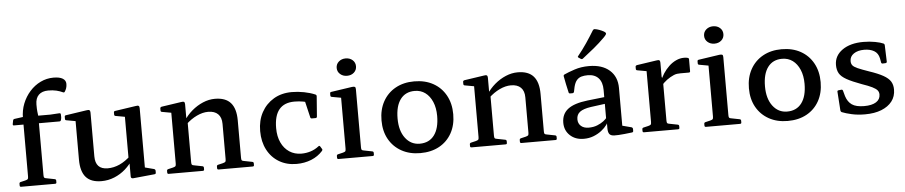

<svg xmlns="http://www.w3.org/2000/svg" viewBox="-43 -1058 6436 1365"><g transform="rotate(-5 3175.0 -375.5)"><path d="M118 -485Q118 -540 137 -588Q156 -636 189.5 -673.5Q223 -711 266.5 -732Q310 -753 359 -753Q402 -753 424.5 -739.5Q447 -726 447 -701Q447 -684 442.5 -670.5Q438 -657 431 -647Q427 -639 418 -643Q397 -653 372 -659Q347 -665 314 -665Q270 -665 246 -641.5Q222 -618 222 -573Q222 -539 224 -522.5Q226 -506 228 -490V0H118ZM49 -439Q41 -439 42 -449L47 -475Q49 -484 59 -485L118 -493H314L380 -497Q389 -497 389 -487Q390 -478 389.5 -468Q389 -458 386 -448Q383 -439 374 -439ZM62 0Q53 0 53 -10V-22Q53 -32 62 -34L96 -42Q111 -46 114.5 -50.5Q118 -55 118 -70V-180H228V-69Q228 -55 231.5 -50.5Q235 -46 250 -44L306 -33Q315 -31 315 -22V-9Q315 0 305 0Z M951 -162V-32L932 -65L1016 -43Q1025 -39 1025 -30V-16Q1025 -7 1015 -6L863 9Q855 10 850 6.5Q845 3 845 -5V-121L841 -131V-162ZM636 10Q561 10 525 -31Q489 -72 489 -156V-315H600V-170Q600 -77 688 -77Q775 -77 855 -153L865 -126Q842 -88 807 -57Q772 -26 728 -8Q684 10 636 10ZM841 -162V-315H951V-162ZM489 -315V-462L507 -428L424 -443Q415 -444 415 -454V-469Q415 -478 425 -479L572 -501Q587 -504 593.5 -500Q600 -496 600 -483V-315ZM841 -315V-462L859 -428L776 -443Q766 -444 766 -454V-469Q766 -478 776 -479L924 -501Q939 -504 945 -500Q951 -496 951 -483V-315Z M1528 -321Q1528 -367 1503.5 -391Q1479 -415 1433 -415Q1394 -415 1352 -395Q1310 -375 1273 -340L1262 -364Q1288 -405 1324.5 -436Q1361 -467 1403.5 -485Q1446 -503 1489 -503Q1565 -503 1601.5 -461.5Q1638 -420 1638 -336V0H1528ZM1172 0V-315H1282V0ZM1116 0Q1106 0 1106 -10V-22Q1106 -32 1116 -34L1150 -42Q1165 -46 1168.5 -50.5Q1172 -55 1172 -70V-180H1282V-69Q1282 -55 1285.5 -50.5Q1289 -46 1304 -44L1360 -33Q1369 -31 1369 -22V-9Q1369 0 1359 0ZM1472 0Q1462 0 1462 -10V-22Q1462 -32 1472 -34L1506 -42Q1521 -46 1524.5 -50.5Q1528 -55 1528 -70V-180H1638V-69Q1638 -55 1641.5 -50.5Q1645 -46 1660 -44L1716 -33Q1725 -31 1725 -22V-9Q1725 0 1715 0ZM1172 -315V-462L1190 -428L1107 -443Q1097 -444 1097 -454V-469Q1097 -477 1107 -480L1248 -501Q1263 -504 1269 -500Q1275 -496 1275 -483V-381L1282 -364V-315Z M2028 9Q1958 9 1904 -23Q1850 -55 1820 -112.5Q1790 -170 1790 -246Q1790 -322 1821.5 -379.5Q1853 -437 1908.5 -470Q1964 -503 2038 -503Q2081 -503 2125 -494.5Q2169 -486 2204 -471Q2213 -467 2212 -457L2201 -314Q2200 -304 2190 -304H2164Q2154 -304 2153 -314L2123 -441L2169 -414Q2143 -423 2113.5 -428.5Q2084 -434 2051 -434Q1978 -434 1941.5 -390Q1905 -346 1905 -257Q1905 -198 1925.5 -154Q1946 -110 1983 -85.5Q2020 -61 2069 -61Q2103 -61 2134.5 -71Q2166 -81 2193 -102Q2200 -109 2206 -100L2217 -82Q2222 -76 2215 -67Q2182 -30 2133.5 -10.5Q2085 9 2028 9Z M2384 0V-316H2494V0ZM2328 0Q2318 0 2318 -10V-22Q2318 -32 2328 -34L2362 -42Q2377 -46 2380.5 -50.5Q2384 -55 2384 -70V-180H2494V-69Q2494 -55 2497.5 -50.5Q2501 -46 2516 -44L2572 -33Q2581 -31 2581 -22V-9Q2581 0 2571 0ZM2384 -316V-463L2402 -429L2319 -444Q2309 -445 2309 -455V-470Q2309 -479 2319 -480L2467 -502Q2482 -504 2488 -500.5Q2494 -497 2494 -484V-316ZM2440 -584Q2411 -584 2391 -601.5Q2371 -619 2371 -646Q2371 -673 2391 -690.5Q2411 -708 2440 -708Q2470 -708 2489.5 -690.5Q2509 -673 2509 -646Q2509 -619 2489.5 -601.5Q2470 -584 2440 -584Z M2911 9Q2835 9 2777.5 -23Q2720 -55 2688 -112Q2656 -169 2656 -246Q2656 -323 2688 -381Q2720 -439 2777.5 -471Q2835 -503 2911 -503Q2989 -503 3046.5 -471Q3104 -439 3136 -381Q3168 -323 3168 -246Q3168 -169 3136 -111.5Q3104 -54 3046.5 -22.5Q2989 9 2911 9ZM2913 -58Q2980 -58 3016.5 -106.5Q3053 -155 3053 -244Q3053 -302 3034.5 -345Q3016 -388 2984 -411.5Q2952 -435 2909 -435Q2843 -435 2807 -387Q2771 -339 2771 -250Q2771 -162 2810.5 -110Q2850 -58 2913 -58Z M3689 -321Q3689 -367 3664.5 -391Q3640 -415 3594 -415Q3555 -415 3513 -395Q3471 -375 3434 -340L3423 -364Q3449 -405 3485.5 -436Q3522 -467 3564.5 -485Q3607 -503 3650 -503Q3726 -503 3762.5 -461.5Q3799 -420 3799 -336V0H3689ZM3333 0V-315H3443V0ZM3277 0Q3267 0 3267 -10V-22Q3267 -32 3277 -34L3311 -42Q3326 -46 3329.5 -50.5Q3333 -55 3333 -70V-180H3443V-69Q3443 -55 3446.5 -50.5Q3450 -46 3465 -44L3521 -33Q3530 -31 3530 -22V-9Q3530 0 3520 0ZM3633 0Q3623 0 3623 -10V-22Q3623 -32 3633 -34L3667 -42Q3682 -46 3685.5 -50.5Q3689 -55 3689 -70V-180H3799V-69Q3799 -55 3802.5 -50.5Q3806 -46 3821 -44L3877 -33Q3886 -31 3886 -22V-9Q3886 0 3876 0ZM3333 -315V-462L3351 -428L3268 -443Q3258 -444 3258 -454V-469Q3258 -477 3268 -480L3409 -501Q3424 -504 3430 -500Q3436 -496 3436 -483V-381L3443 -364V-315Z M4078 9Q4018 9 3980 -26.5Q3942 -62 3942 -117Q3942 -180 3987 -214.5Q4032 -249 4127 -260L4261 -275L4259 -227L4147 -212Q4093 -204 4068.5 -185.5Q4044 -167 4044 -133Q4044 -103 4064.5 -85Q4085 -67 4119 -67Q4154 -67 4181 -78Q4208 -89 4226 -103Q4244 -117 4251 -127L4263 -114Q4260 -97 4245 -76Q4230 -55 4205 -35.5Q4180 -16 4148 -3.5Q4116 9 4078 9ZM4248 -325Q4248 -380 4221 -409.5Q4194 -439 4144 -439Q4119 -439 4099.5 -433.5Q4080 -428 4066 -412Q4052 -396 4044 -364L4037 -330Q4034 -321 4025 -321H4009Q3999 -321 3998 -331Q3991 -361 3985 -389.5Q3979 -418 3974 -446Q3972 -454 3981 -459Q4009 -472 4055.5 -487.5Q4102 -503 4159 -503Q4252 -503 4305 -456.5Q4358 -410 4358 -329V-162H4248ZM4358 -162V-32L4339 -65L4423 -43Q4432 -39 4432 -30V-16Q4432 -7 4422 -6L4369 0Q4320 5 4295 4Q4270 3 4260.5 -10Q4251 -23 4251 -50V-100L4248 -108V-162ZM4121 -560Q4114 -554 4106 -559L4091 -569Q4082 -574 4089 -581Q4123 -623 4152.5 -666.5Q4182 -710 4208 -753Q4214 -762 4223 -761Q4238 -759 4255.5 -752.5Q4273 -746 4287 -738Q4296 -732 4299 -727.5Q4302 -723 4297.5 -715.5Q4293 -708 4280 -695Q4245 -660 4204.5 -626.5Q4164 -593 4121 -560Z M4564 0V-315H4674V0ZM4872 -404Q4872 -395 4862 -395H4802Q4789 -395 4778 -393.5Q4767 -392 4755 -387Q4729 -376 4704.5 -358Q4680 -340 4664 -318L4661 -350Q4670 -378 4687.5 -405Q4705 -432 4728.5 -454.5Q4752 -477 4780 -490Q4808 -503 4836 -503Q4872 -503 4872 -491ZM4508 0Q4498 0 4498 -10V-22Q4498 -32 4508 -34L4542 -42Q4557 -46 4560.5 -50.5Q4564 -55 4564 -70V-180H4674V-69Q4674 -55 4677.5 -50.5Q4681 -46 4696 -44L4752 -33Q4761 -31 4761 -22V-9Q4761 0 4751 0ZM4564 -315V-462L4582 -428L4499 -443Q4489 -444 4489 -454V-469Q4489 -477 4499 -480L4640 -501Q4655 -504 4661 -500Q4667 -496 4667 -483V-381L4674 -364V-315Z M5006 0V-316H5116V0ZM4950 0Q4940 0 4940 -10V-22Q4940 -32 4950 -34L4984 -42Q4999 -46 5002.5 -50.5Q5006 -55 5006 -70V-180H5116V-69Q5116 -55 5119.5 -50.5Q5123 -46 5138 -44L5194 -33Q5203 -31 5203 -22V-9Q5203 0 5193 0ZM5006 -316V-463L5024 -429L4941 -444Q4931 -445 4931 -455V-470Q4931 -479 4941 -480L5089 -502Q5104 -504 5110 -500.5Q5116 -497 5116 -484V-316ZM5062 -584Q5033 -584 5013 -601.5Q4993 -619 4993 -646Q4993 -673 5013 -690.5Q5033 -708 5062 -708Q5092 -708 5111.5 -690.5Q5131 -673 5131 -646Q5131 -619 5111.5 -601.5Q5092 -584 5062 -584Z M5533 9Q5457 9 5399.5 -23Q5342 -55 5310 -112Q5278 -169 5278 -246Q5278 -323 5310 -381Q5342 -439 5399.5 -471Q5457 -503 5533 -503Q5611 -503 5668.5 -471Q5726 -439 5758 -381Q5790 -323 5790 -246Q5790 -169 5758 -111.5Q5726 -54 5668.5 -22.5Q5611 9 5533 9ZM5535 -58Q5602 -58 5638.5 -106.5Q5675 -155 5675 -244Q5675 -302 5656.5 -345Q5638 -388 5606 -411.5Q5574 -435 5531 -435Q5465 -435 5429 -387Q5393 -339 5393 -250Q5393 -162 5432.5 -110Q5472 -58 5535 -58Z M6139 -292Q6202 -271 6238.5 -250.5Q6275 -230 6290 -206Q6305 -182 6305 -148Q6305 -99 6278 -64Q6251 -29 6202 -9.5Q6153 10 6085 10Q6033 10 5990.5 0.5Q5948 -9 5921 -20Q5913 -24 5912 -34L5903 -167Q5902 -176 5912 -177L5930 -179Q5940 -181 5943 -171L5954 -131Q5967 -90 5996.5 -69.5Q6026 -49 6084 -49Q6139 -49 6169 -68Q6199 -87 6199 -122Q6199 -139 6189 -151.5Q6179 -164 6153 -177Q6127 -190 6080 -206Q6012 -231 5974.5 -252Q5937 -273 5923 -297.5Q5909 -322 5909 -357Q5909 -423 5966 -463.5Q6023 -504 6117 -504Q6162 -504 6201 -496.5Q6240 -489 6259 -480Q6267 -476 6267 -466L6271 -350Q6271 -341 6261 -340L6241 -339Q6231 -339 6230 -349L6225 -377Q6217 -415 6188.5 -431.5Q6160 -448 6118 -448Q6072 -448 6043.5 -428.5Q6015 -409 6015 -376Q6015 -358 6024 -346Q6033 -334 6060 -322Q6087 -310 6139 -292Z"/></g></svg>

Font: Hahmlet Medium
Style: Regular
Weight: 500
Version: Version 1.002